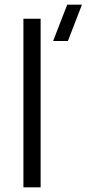

<svg xmlns="http://www.w3.org/2000/svg" viewBox="-20 -800 370 820"><path d="M207 -625H270L330 -780H267ZM153.5 0V-720H80V0Z"/></svg>

Font: Manrope
Style: Regular
Weight: 400
Designer: Mikhail Sharanda
Foundry: Mikhail Sharanda
Version: Version 4.505